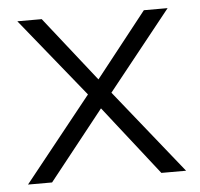

<svg xmlns="http://www.w3.org/2000/svg" viewBox="-42 -545 613 588"><g transform="rotate(-5 264.0 -250.5)"><path d="M21 0 228 -259 32 -501H107L264 -302L421 -501H494L300 -258L507 0H431L264 -213L95 0Z"/></g></svg>

Font: Mulish Light
Style: Regular
Weight: 300
Designer: Vernon Adams
Foundry: Vernon Adams
Version: Version 3.603; ttfautohint (v1.8.3)